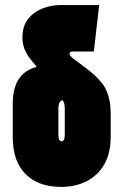

<svg xmlns="http://www.w3.org/2000/svg" viewBox="-20 -722 485 753"><path d="M264 -520H348L369 -702H215Q181 -702 147 -689Q113 -676 90.5 -648Q68 -620 68 -575Q68 -550 76.5 -528.5Q85 -507 105 -483L124 -460Q90 -451 69 -430.5Q48 -410 39 -381Q30 -352 30 -317V-184Q30 -90 80 -39.5Q130 11 220 11Q276 11 320 -11.5Q364 -34 389 -77.5Q414 -121 414 -184V-281Q414 -305 410 -326Q406 -347 398 -365.5Q390 -384 378 -398Q361 -419 342.5 -434.5Q324 -450 305 -464Q286 -478 265 -494Q263 -496 260 -498.5Q257 -501 255 -504Q253 -507 253 -510Q253 -514 254.5 -516Q256 -518 258.5 -519Q261 -520 264 -520ZM234 -297V-193Q234 -187 233 -181Q232 -175 229 -171.5Q226 -168 221 -168Q217 -168 214 -171.5Q211 -175 210 -181Q209 -187 209 -193V-296Q209 -301 209.5 -306Q210 -311 211.5 -315.5Q213 -320 216 -323.5Q219 -327 224 -330L227 -326Q231 -321 232 -316Q233 -311 233.5 -306Q234 -301 234 -297Z"/></svg>

Font: Advent Pro Black
Style: Regular
Weight: 900
Version: Version 3.000